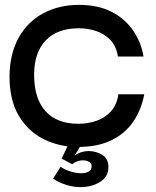

<svg xmlns="http://www.w3.org/2000/svg" viewBox="-20 -593 642 788"><path d="M301 10Q222 10 158 -22.5Q94 -55 56.5 -119Q19 -183 19 -279Q20 -373 57 -439Q94 -505 158.5 -539Q223 -573 304 -573Q382 -573 437 -545Q492 -517 525.5 -469Q559 -421 569 -361H464Q457 -405 431.5 -430.5Q406 -456 372 -466.5Q338 -477 304 -477Q215 -477 167.5 -427Q120 -377 120 -286Q120 -189 166.5 -137Q213 -85 302 -85Q339 -85 374 -96.5Q409 -108 434 -134.5Q459 -161 466 -206H572Q561 -145 528 -95.5Q495 -46 438.5 -18Q382 10 301 10ZM198 140 229 91Q240 101 265.5 109.5Q291 118 313 118Q331 118 343.5 111.5Q356 105 356 89Q356 77 345 71Q334 65 320 65Q309 65 297.5 69Q286 73 276 81L233 58L276 -33L323 -15L286 46Q297 37 312.5 32Q328 27 345 27Q374 27 399.5 42.5Q425 58 425 93Q425 132 391 153.5Q357 175 310 175Q282 175 252.5 166Q223 157 198 140Z"/></svg>

Font: Darker Grotesque
Style: Bold
Weight: 700
Designer: Gabriel Lam
Foundry: TypeRant
Version: Version 1.000;gftools[0.9.28]